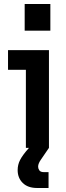

<svg xmlns="http://www.w3.org/2000/svg" viewBox="-20 -737 330 957"><path d="M109 0V-441L160 -389H20V-487H224V0ZM103 -584V-717H231V-584ZM165 200Q119 200 93.5 175Q68 150 68 111Q68 84 80 60.5Q92 37 121 4L170 -55L224 0L183 60Q178 67 174 76Q170 85 170 94Q170 103 176 112Q182 121 199 121H222V200Z"/></svg>

Font: SUSE SemiBold
Style: Regular
Weight: 600
Designer: Rene Bieder
Foundry: SUSE
Version: Version 1.000